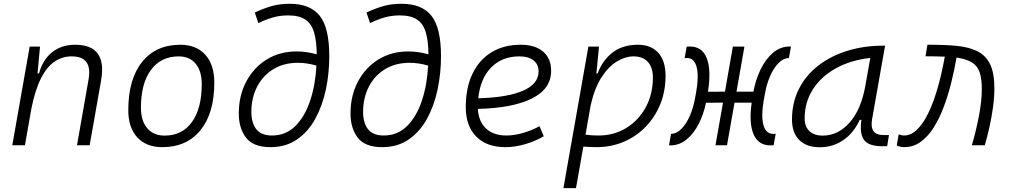

<svg xmlns="http://www.w3.org/2000/svg" viewBox="-20 -762 5313 1007"><path d="M44.4 0 135.7 -517.6H189.9L176.8 -377H184.6Q204.1 -448.7 253.2 -488Q302.2 -527.3 374.5 -527.3Q543 -527.3 510.3 -340.3L450.2 0H383.8L444.3 -344.2Q455.1 -405.3 433.6 -435.8Q412.1 -466.3 355 -466.3Q308.6 -466.3 268.3 -440.4Q228 -414.6 196.5 -354.2Q165 -293.9 144.5 -191.9L110.8 0Z M831.1 9.8Q747.1 9.8 700 -41.5Q652.8 -92.8 652.8 -184.1Q652.8 -346.2 725.1 -436.8Q797.4 -527.3 925.8 -527.3Q1009.8 -527.3 1056.9 -474.9Q1104 -422.4 1104 -328.6Q1104 -168.9 1031.7 -79.6Q959.5 9.8 831.1 9.8ZM843.8 -50.8Q935.5 -50.8 986.8 -122.1Q1038.1 -193.4 1038.1 -320.3Q1038.1 -389.2 1006.3 -427.7Q974.6 -466.3 917 -466.3Q824.2 -466.3 771.7 -395.3Q719.2 -324.2 719.2 -197.3Q719.2 -128.4 752 -89.6Q784.7 -50.8 843.8 -50.8Z M1398.4 9.8Q1308.1 9.8 1270 -40.5Q1231.9 -90.8 1232.4 -168.5Q1232.9 -261.2 1271.5 -334.2Q1310.1 -407.2 1378.2 -449.7Q1446.3 -492.2 1536.1 -492.2Q1587.9 -492.2 1641.1 -477.1Q1640.6 -546.4 1627.4 -591.6Q1614.3 -636.7 1582 -658.9Q1549.8 -681.2 1491.2 -681.2Q1447.3 -681.2 1409.2 -669.9Q1371.1 -658.7 1335 -640.6L1316.4 -696.3Q1354.5 -714.8 1399.2 -728.5Q1443.8 -742.2 1500 -742.2Q1606.4 -742.2 1656.7 -679.4Q1707 -616.7 1707 -467.3Q1707 -377.4 1689 -292.2Q1670.9 -207 1633.5 -138.9Q1596.2 -70.8 1537.6 -30.5Q1479 9.8 1398.4 9.8ZM1639.6 -418Q1589.8 -432.6 1542.5 -432.6Q1467.8 -432.6 1413.1 -398.9Q1358.4 -365.2 1328.6 -307.4Q1298.8 -249.5 1298.3 -176.3Q1298.3 -116.7 1324.5 -84Q1350.6 -51.3 1406.7 -51.3Q1478.5 -51.3 1528.6 -100.6Q1578.6 -149.9 1606.4 -233.2Q1634.3 -316.4 1639.6 -418Z M1984.4 9.8Q1894 9.8 1856 -40.5Q1817.9 -90.8 1818.4 -168.5Q1818.8 -261.2 1857.4 -334.2Q1896 -407.2 1964.1 -449.7Q2032.2 -492.2 2122.1 -492.2Q2173.8 -492.2 2227.1 -477.1Q2226.6 -546.4 2213.4 -591.6Q2200.2 -636.7 2168 -658.9Q2135.7 -681.2 2077.1 -681.2Q2033.2 -681.2 1995.1 -669.9Q1957 -658.7 1920.9 -640.6L1902.3 -696.3Q1940.4 -714.8 1985.1 -728.5Q2029.8 -742.2 2085.9 -742.2Q2192.4 -742.2 2242.7 -679.4Q2293 -616.7 2293 -467.3Q2293 -377.4 2274.9 -292.2Q2256.8 -207 2219.5 -138.9Q2182.1 -70.8 2123.5 -30.5Q2064.9 9.8 1984.4 9.8ZM2225.6 -418Q2175.8 -432.6 2128.4 -432.6Q2053.7 -432.6 1999 -398.9Q1944.3 -365.2 1914.6 -307.4Q1884.8 -249.5 1884.3 -176.3Q1884.3 -116.7 1910.4 -84Q1936.5 -51.3 1992.7 -51.3Q2064.5 -51.3 2114.5 -100.6Q2164.6 -149.9 2192.4 -233.2Q2220.2 -316.4 2225.6 -418Z M2635.7 -51.3Q2675.8 -51.3 2721.4 -64.2Q2767.1 -77.1 2809.6 -100.1L2832 -47.4Q2785.6 -20.5 2732.7 -5.4Q2679.7 9.8 2631.3 9.8Q2532.7 9.8 2477.8 -45.7Q2422.9 -101.1 2422.9 -199.7Q2422.9 -301.3 2457.8 -374.5Q2492.7 -447.8 2557.4 -487.5Q2622.1 -527.3 2711.4 -527.3Q2786.6 -527.3 2828.6 -491.2Q2870.6 -455.1 2870.6 -390.6Q2870.6 -295.4 2769 -245.1Q2667.5 -194.8 2486.3 -190.9Q2489.7 -125 2529.1 -88.1Q2568.4 -51.3 2635.7 -51.3ZM2488.3 -246.6Q2640.1 -250.5 2722.4 -285.9Q2804.7 -321.3 2804.7 -387.7Q2804.7 -424.3 2778.3 -445.3Q2752 -466.3 2704.1 -466.3Q2612.8 -466.3 2555.9 -408Q2499 -349.6 2488.3 -246.6Z M3001 224.6H2935.1L2974.6 -0.5Q2974.6 -0.5 2974.1 -0.5L2975.1 -2L3065.9 -517.6H3121.6L3108.4 -381.8L3107.4 -377H3114.7Q3140.1 -445.8 3192.9 -486.6Q3245.6 -527.3 3326.2 -527.3Q3394.5 -527.3 3432.6 -484.9Q3470.7 -442.4 3470.7 -364.7Q3470.7 -284.7 3443.4 -216.6Q3416 -148.4 3366.9 -97.7Q3317.9 -46.9 3252 -18.6Q3186 9.8 3108.9 9.8Q3075.7 9.8 3039.6 6.8ZM3050.8 -55.7Q3081.1 -51.3 3119.6 -51.3Q3200.7 -51.3 3265.1 -91.1Q3329.6 -130.9 3366.9 -199.7Q3404.3 -268.6 3404.3 -355Q3404.3 -408.2 3377.7 -437.3Q3351.1 -466.3 3303.2 -466.3Q3259.8 -466.3 3215.3 -439.5Q3170.9 -412.6 3134.3 -355.7Q3097.7 -298.8 3077.6 -208Z M3495.6 0.5Q3493.7 0.5 3491.9 0.2Q3490.2 0 3488.8 0L3499.5 -60.1Q3528.8 -60.5 3554.2 -86.4Q3579.6 -112.3 3597.9 -154.3Q3616.2 -196.3 3625 -245.1L3631.8 -282.7Q3646 -363.8 3633.5 -410.9Q3621.1 -458 3582 -458Q3577.6 -458 3570.8 -457L3581.5 -517.1Q3585.9 -517.6 3590.1 -517.8Q3594.2 -518.1 3598.1 -518.1Q3663.6 -518.1 3687.3 -455.6Q3710.9 -393.1 3692.9 -280.8L3782.2 -281.2L3823.7 -517.6H3884.3L3842.8 -281.2H3931.6Q3942.9 -343.8 3969 -397.7Q3995.1 -451.7 4033.9 -484.9Q4072.8 -518.1 4121.1 -518.1Q4123 -518.1 4124.8 -517.8Q4126.5 -517.6 4128.4 -517.6L4117.7 -457.5Q4088.4 -457 4063 -431.2Q4037.6 -405.3 4019.3 -363.3Q4001 -321.3 3992.2 -272L3985.4 -234.9Q3971.2 -153.8 3983.9 -106.7Q3996.6 -59.6 4037.1 -59.6Q4040.5 -59.6 4048.3 -60.5L4037.6 -0.5Q4033.2 0 4029.1 0.2Q4024.9 0.5 4021 0.5Q3956.5 0.5 3931.9 -58.6Q3907.2 -117.7 3922.4 -223.6H3832.5L3793 0H3732.4L3772 -223.6L3682.6 -223.1Q3670.9 -164.1 3645 -113Q3619.1 -62 3581.3 -30.8Q3543.5 0.5 3495.6 0.5Z M4279.3 10.3Q4210 10.3 4171.9 -27.8Q4133.8 -65.9 4133.8 -135.3Q4133.8 -223.1 4169.7 -294.7Q4205.6 -366.2 4270.5 -417Q4335.4 -467.8 4422.9 -495.1Q4510.3 -522.5 4612.8 -522.5H4622.1L4553.7 -135.7Q4539.6 -53.7 4613.3 -53.7H4642.6L4632.8 4.9H4606Q4536.6 4.9 4512 -27.6Q4487.3 -60.1 4498 -133.3H4489.3Q4457 -64 4402.6 -26.9Q4348.1 10.3 4279.3 10.3ZM4294.4 -50.8Q4375.5 -50.8 4436 -119.1Q4496.6 -187.5 4518.6 -312.5L4544.4 -458Q4441.4 -446.8 4363.8 -403.6Q4286.1 -360.4 4243.2 -293Q4200.2 -225.6 4200.2 -141.1Q4200.2 -98.1 4225.1 -74.5Q4250 -50.8 4294.4 -50.8Z M5077.1 0Q5099.1 -74.7 5114.3 -153.6Q5129.4 -232.4 5129.4 -295.4Q5129.4 -350.6 5117.4 -384.3Q5105.5 -418 5076.4 -435.3Q5047.4 -452.6 4996.6 -460L4996.1 -456.5Q4984.9 -391.6 4968.3 -325.4Q4951.7 -259.3 4929 -199.2Q4906.2 -139.2 4876.2 -92Q4846.2 -44.9 4808.1 -17.6Q4770 9.8 4722.7 9.8Q4713.9 9.8 4703.4 7.8Q4692.9 5.9 4683.1 0.5L4693.4 -57.1Q4704.6 -53.7 4710.2 -52.5Q4715.8 -51.3 4720.7 -51.3Q4755.4 -51.3 4784.7 -77.6Q4814 -104 4837.9 -147.9Q4861.8 -191.9 4880.6 -246.1Q4899.4 -300.3 4912.8 -356.9Q4926.3 -413.6 4935.1 -463.9V-464.8Q4913.1 -465.8 4887.9 -466.3Q4862.8 -466.8 4834 -466.8L4844.2 -527.3Q4931.6 -527.8 4997.3 -521.5Q5063 -515.1 5107.2 -492.7Q5151.4 -470.2 5173.3 -424.1Q5195.3 -377.9 5195.3 -298.8Q5195.3 -251.5 5188 -198.5Q5180.7 -145.5 5169.2 -94.2Q5157.7 -43 5145 0Z"/></svg>

Font: Cascadia Code Light
Style: Italic
Weight: 300
Italic angle: -10°
Monospace: yes
Designer: Aaron Bell
Foundry: Saja Typeworks
Version: Version 2404.023; ttfautohint (v1.8.4)